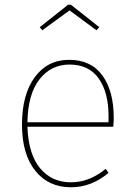

<svg xmlns="http://www.w3.org/2000/svg" viewBox="-20 -782 566 812"><path d="M274 -738 159 -654 148 -667 268 -762H280L400 -667L388 -654ZM461 -284Q461 -268 459 -246H96Q100 -130 149.5 -70.5Q199 -11 280 -11Q358 -11 427 -68L439 -51Q367 10 280 10Q185 10 129 -60Q73 -130 73 -255Q73 -382 127 -455.5Q181 -529 272 -529Q365 -529 413 -463Q461 -397 461 -284ZM439 -265V-292Q439 -391 397.5 -450Q356 -509 274 -509Q196 -509 147 -446.5Q98 -384 96 -265Z"/></svg>

Font: FiraGO Thin
Style: Regular
Weight: 100
Designer: bBox Type
Foundry: bBox Type GmbH
Version: Version 1.001;PS 001.001;hotconv 1.0.88;makeotf.lib2.5.64775